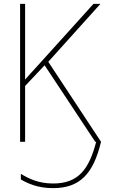

<svg xmlns="http://www.w3.org/2000/svg" viewBox="-20 -734 603 994"><path d="M84 0H110V-289L211 -396L473 0H478C441 142 386 216 255 216C177 216 126 189 88 166V195C122 215 175 240 254 240C393 240 463 167 503 0L230 -414L500 -714H464L165 -383C143 -359 129 -344 110 -322V-714H84Z"/></svg>

Font: Noto Sans Mono SemiCondensed Thin
Style: Regular
Weight: 100
Width: 4
Designer: Monotype Design Team
Foundry: Monotype Imaging Inc.
Version: Version 2.014